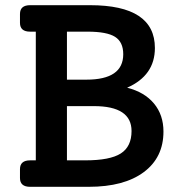

<svg xmlns="http://www.w3.org/2000/svg" viewBox="-20 -720 706 740"><path d="M470 -382Q537 -365 573.5 -321Q610 -277 610 -213Q610 -113 534 -56.5Q458 0 322 0H96Q57 0 57 -34V-68Q57 -102 96 -102H118V-598H96Q57 -598 57 -632V-666Q57 -700 96 -700H327Q577 -700 577 -535Q577 -429 470 -382ZM317 -598H238V-413H313Q455 -413 455 -511Q455 -558 423.5 -578Q392 -598 317 -598ZM309 -102Q404 -102 445.5 -128.5Q487 -155 487 -215Q487 -311 342 -311H238V-102Z"/></svg>

Font: Solway Medium
Style: Regular
Weight: 500
Designer: Mariya V. Pigoulevskaya
Foundry: The Northern Block Ltd.
Version: Version 1.000;hotconv 1.0.109;makeotfexe 2.5.65596